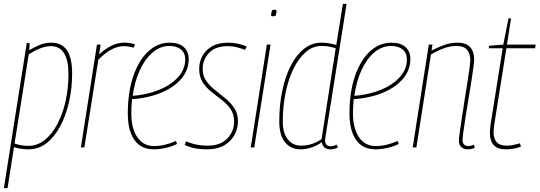

<svg xmlns="http://www.w3.org/2000/svg" viewBox="-34 -760 2782 990"><path d="M-14 210 104 -538H119L117 -501Q145 -518 172 -529Q199 -540 231 -540Q284 -540 311 -501Q338 -462 338 -381Q338 -305 322 -234.5Q306 -164 276.5 -109Q247 -54 206 -22Q165 10 114 10Q92 10 73.5 7Q55 4 38 -1L5 210ZM112 -8Q159 -8 197 -38.5Q235 -69 262.5 -121.5Q290 -174 304.5 -240Q319 -306 319 -377Q319 -522 228 -522Q202 -522 171.5 -510Q141 -498 114 -479L41 -20Q55 -15 73 -11.5Q91 -8 112 -8Z M485 -530 477 -479Q542 -540 606 -540Q639 -540 662 -531L655 -514Q630 -522 604 -522Q574 -522 542 -505.5Q510 -489 473 -452L401 0H383L466 -530Z M879 -18Q854 -5 821.5 2.5Q789 10 759 10Q693 10 659 -38.5Q625 -87 625 -175Q625 -284 653 -366.5Q681 -449 730 -494.5Q779 -540 841 -540Q889 -540 914 -517Q939 -494 939 -456Q939 -391 890 -342Q841 -293 758 -268Q730 -260 701.5 -255Q673 -250 647 -249Q643 -213 643 -176Q643 -98 674 -52.5Q705 -7 760 -7Q815 -7 873 -33ZM839 -523Q793 -523 754 -490.5Q715 -458 688 -400.5Q661 -343 650 -266Q702 -269 759 -287Q832 -310 876.5 -354Q921 -398 921 -453Q921 -487 899 -505Q877 -523 839 -523Z M918 -13 926 -31Q948 -21 976 -15Q1004 -9 1037 -9Q1103 -9 1138 -46Q1173 -83 1173 -132Q1173 -171 1155 -197.5Q1137 -224 1110 -244.5Q1083 -265 1056 -286.5Q1029 -308 1011 -336Q993 -364 993 -406Q993 -439 1008.5 -469.5Q1024 -500 1057.5 -520Q1091 -540 1143 -540Q1168 -540 1194 -534.5Q1220 -529 1238 -520L1230 -503Q1211 -510 1188.5 -516Q1166 -522 1140 -522Q1076 -522 1043.5 -487Q1011 -452 1011 -405Q1011 -368 1029.5 -342.5Q1048 -317 1075 -295.5Q1102 -274 1129 -252Q1156 -230 1174.5 -202Q1193 -174 1193 -134Q1193 -99 1176 -66Q1159 -33 1123.5 -11.5Q1088 10 1033 10Q999 10 969 4Q939 -2 918 -13Z M1381 -710Q1386 -710 1389 -709Q1392 -708 1392 -702Q1390 -684 1387.5 -680Q1385 -676 1374 -676Q1369 -676 1366 -677Q1363 -678 1364 -684Q1366 -702 1368.5 -706Q1371 -710 1381 -710ZM1259 0 1342 -530H1361L1277 0Z M1669 10Q1632 10 1625 -27Q1606 -12 1576 -1Q1546 10 1517 10Q1465 10 1435.5 -26.5Q1406 -63 1406 -135Q1406 -219 1421.5 -292.5Q1437 -366 1465.5 -421.5Q1494 -477 1534 -508.5Q1574 -540 1623 -540Q1646 -540 1664.5 -536.5Q1683 -533 1700 -528L1734 -740H1753Q1722 -545 1701 -411.5Q1680 -278 1667 -197Q1654 -116 1648 -79Q1642 -42 1642 -39Q1642 -6 1671 -6Q1679 -6 1687.5 -8.5Q1696 -11 1703 -14L1708 1Q1688 10 1669 10ZM1518 -9Q1548 -9 1575 -18Q1602 -27 1624 -43L1697 -511Q1681 -516 1663.5 -519.5Q1646 -523 1623 -523Q1579 -523 1542.5 -491.5Q1506 -460 1479.5 -406Q1453 -352 1438.5 -281.5Q1424 -211 1424 -133Q1424 -75 1449.5 -42Q1475 -9 1518 -9Z M2022 -18Q1997 -5 1964.5 2.5Q1932 10 1902 10Q1836 10 1802 -38.5Q1768 -87 1768 -175Q1768 -284 1796 -366.5Q1824 -449 1873 -494.5Q1922 -540 1984 -540Q2032 -540 2057 -517Q2082 -494 2082 -456Q2082 -391 2033 -342Q1984 -293 1901 -268Q1873 -260 1844.5 -255Q1816 -250 1790 -249Q1786 -213 1786 -176Q1786 -98 1817 -52.5Q1848 -7 1903 -7Q1958 -7 2016 -33ZM1982 -523Q1936 -523 1897 -490.5Q1858 -458 1831 -400.5Q1804 -343 1793 -266Q1845 -269 1902 -287Q1975 -310 2019.5 -354Q2064 -398 2064 -453Q2064 -487 2042 -505Q2020 -523 1982 -523Z M2177 -530H2196L2191 -499Q2223 -516 2256.5 -528Q2290 -540 2325 -540Q2371 -540 2391 -516Q2411 -492 2411 -453Q2411 -444 2407 -413Q2403 -382 2396 -338Q2389 -294 2381 -245.5Q2373 -197 2366 -153Q2359 -109 2355 -78Q2351 -47 2351 -39Q2351 -7 2381 -7Q2387 -7 2394 -8.5Q2401 -10 2410 -14L2414 2Q2403 7 2394 8.5Q2385 10 2377 10Q2358 10 2345 -1.5Q2332 -13 2332 -36Q2332 -46 2336.5 -77.5Q2341 -109 2347.5 -152.5Q2354 -196 2361.5 -243.5Q2369 -291 2376 -334.5Q2383 -378 2387 -409Q2391 -440 2391 -450Q2391 -481 2375.5 -502Q2360 -523 2318 -523Q2287 -523 2253.5 -510.5Q2220 -498 2188 -479L2113 0H2094Z M2647 -21 2652 -4Q2631 4 2611.5 7Q2592 10 2576 10Q2531 10 2511.5 -12Q2492 -34 2492 -74Q2492 -84 2493 -96.5Q2494 -109 2496 -121L2558 -511H2486L2488 -524L2561 -530L2588 -665H2601L2580 -530H2728L2725 -511H2577L2515 -121Q2514 -109 2512.5 -99Q2511 -89 2511 -79Q2511 -45 2527 -27Q2543 -9 2580 -9Q2596 -9 2613 -12.5Q2630 -16 2647 -21Z"/></svg>

Font: Georama SemiCondensed Thin
Style: Italic
Weight: 100
Width: 4
Italic angle: -9°
Designer: Jean-Baptiste Levee
Foundry: Production Type
Version: Version 1.000